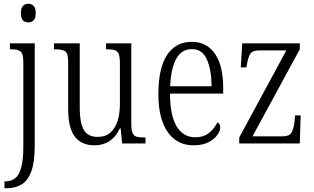

<svg xmlns="http://www.w3.org/2000/svg" viewBox="-20 -768 1683 1028"><path d="M132 -648Q115 -648 103.5 -658.5Q92 -669 92 -698Q92 -726 103.5 -737Q115 -748 132 -748Q148 -748 159.5 -737Q171 -726 171 -698Q171 -669 159.5 -658.5Q148 -648 132 -648ZM4 240V203H10Q40 203 61.5 186Q83 169 94 127.5Q105 86 105 13V-432Q105 -480 90.5 -492Q76 -504 42 -504H33V-536H166V11Q166 101 147 151Q128 201 94 220.5Q60 240 17 240Z M486 10Q417 10 381 -36Q345 -82 345 -185V-434Q345 -482 329.5 -493Q314 -504 276 -504H269V-536H407V-186Q407 -113 428 -74Q449 -35 504 -35Q545 -35 571 -58Q597 -81 609.5 -120.5Q622 -160 622 -210V-426Q622 -462 615.5 -478.5Q609 -495 594 -499.5Q579 -504 553 -504H548V-536H683V-104Q683 -71 690 -55.5Q697 -40 712 -36Q727 -32 752 -32H759V0H634L626 -81H622Q579 10 486 10Z M1016 10Q927 10 877.5 -61.5Q828 -133 828 -263Q828 -404 874.5 -474Q921 -544 1007 -544Q1087 -544 1131 -480Q1175 -416 1175 -298V-267H890Q891 -147 926.5 -90Q962 -33 1025 -33Q1071 -33 1100 -57Q1129 -81 1144 -113Q1150 -110 1154.5 -103.5Q1159 -97 1159 -85Q1159 -67 1143 -44.5Q1127 -22 1095.5 -6Q1064 10 1016 10ZM1113 -306Q1112 -395 1087.5 -450Q1063 -505 1008 -505Q951 -505 923 -452Q895 -399 891 -306Z M1261 0V-32L1513 -498H1369Q1332 -498 1320.5 -480.5Q1309 -463 1302 -423L1299 -407H1269L1277 -536H1585V-504L1332 -38H1493Q1528 -38 1540 -57Q1552 -76 1557 -116L1560 -150H1590L1585 0Z"/></svg>

Font: Noto Serif Tamil Condensed Light
Style: Italic
Weight: 300
Width: 3
Italic angle: -12°
Designer: Indian Type Foundry, Tom Grace, and the Monotype Design Team
Foundry: Monotype Imaging Inc.
Version: Version 2.003; ttfautohint (v1.8.4.7-5d5b)